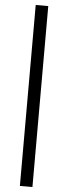

<svg xmlns="http://www.w3.org/2000/svg" viewBox="-70 -876 421 1189"><g transform="rotate(5 140.5 -281.5)"><path d="M102 281H180V-844H102Z"/></g></svg>

Font: Noto Sans CJK SC Medium
Style: Regular
Weight: 500
Designer: Ryoko NISHIZUKA 西塚涼子 (kana, bopomofo & ideographs); Paul D. Hunt (Latin, Greek & Cyrillic); Sandoll Communications 산돌커뮤니
Foundry: Adobe
Version: Version 2.004;hotconv 1.0.118;makeotfexe 2.5.65603